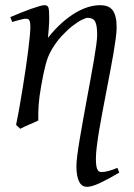

<svg xmlns="http://www.w3.org/2000/svg" viewBox="-20 -477 519 741"><path d="M440.4 189Q396 215.3 365 229.7Q334 244.1 315.4 244.1Q306.6 244.1 299.3 240Q292 235.8 286.6 226.3Q281.2 216.8 278.1 201.7Q274.9 186.5 274.9 164.1Q274.9 149.4 278.3 122.6Q281.7 95.7 287.4 61.5Q293 27.3 300.3 -12.5Q307.6 -52.2 314.9 -92.8Q322.3 -133.3 329.6 -172.4Q336.9 -211.4 342.5 -244.9Q348.1 -278.3 351.6 -303.7Q355 -329.1 355 -341.8Q355 -378.9 347.2 -393.6Q339.4 -408.2 317.9 -408.2Q311.5 -408.2 295.7 -400.4Q279.8 -392.6 259.8 -377Q239.7 -361.3 218 -337.9Q196.3 -314.5 178.2 -283.2Q164.6 -259.8 156 -227.1Q147.5 -194.3 139.2 -147Q131.3 -103.5 129.2 -72.3Q127 -41 127.9 -12.2Q121.6 -8.8 112.1 -4.6Q102.5 -0.5 92.5 3.9Q82.5 8.3 73.2 12.5Q64 16.6 58.1 20L42 4.9Q48.8 -27.3 55.4 -64.9Q62 -102.5 68.1 -140.4Q74.2 -178.2 79.6 -215.1Q85 -252 88.9 -283Q92.8 -314 95 -337.2Q97.2 -360.4 97.2 -372.1Q97.2 -383.3 95.9 -389.9Q94.7 -396.5 92.5 -399.7Q90.3 -402.8 86.9 -403.8Q83.5 -404.8 79.1 -404.8Q74.7 -404.8 66.2 -402.8Q57.6 -400.9 48.8 -398.4Q40 -396 33.4 -394Q26.9 -392.1 26.9 -392.1L20 -411.1Q40.5 -419.9 61.3 -428.2Q82 -436.5 100.1 -442.9Q118.2 -449.2 131.6 -453.1Q145 -457 150.9 -457Q157.7 -457 161.6 -454.8Q165.5 -452.6 167.2 -446.8Q168.9 -440.9 169.4 -430.2Q169.9 -419.4 169.9 -401.9Q169.9 -396.5 169.4 -387.2Q168.9 -377.9 168.2 -367.4Q167.5 -356.9 166.5 -346.9Q165.5 -336.9 165 -331.1Q191.4 -364.3 218.3 -388.2Q245.1 -412.1 271 -427.5Q296.9 -442.9 321 -450Q345.2 -457 367.2 -457Q382.3 -457 394.3 -452.6Q406.2 -448.2 414.1 -438.2Q421.9 -428.2 426 -411.9Q430.2 -395.5 430.2 -372.1Q430.2 -355.5 426.8 -329.1Q423.3 -302.7 417.7 -269.8Q412.1 -236.8 404.8 -199Q397.5 -161.1 390.1 -122.3Q382.8 -83.5 375.5 -45.4Q368.2 -7.3 362.5 26.9Q356.9 61 353.5 88.9Q350.1 116.7 350.1 135.3Q350.1 152.8 351.8 163.1Q353.5 173.3 356.7 178.7Q359.9 184.1 363.8 185.5Q367.7 187 372.1 187Q383.3 187 397.9 183.1Q412.6 179.2 433.1 170.9L440.4 189Z"/></svg>

Font: Gentium
Style: Italic
Weight: 400
Italic angle: -7°
Designer: J. Victor Gaultney
Version: Version 1.02; 2005; OFL release